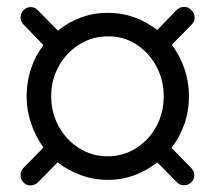

<svg xmlns="http://www.w3.org/2000/svg" viewBox="-20 -531 640 570"><path d="M50 11Q41 2 41 -11Q41 -24 50 -33L109 -93Q86 -125 72.5 -164Q59 -203 59 -245Q59 -288 72 -327Q85 -366 109 -397L50 -458Q41 -467 41 -479Q41 -491 50 -501Q59 -510 71.5 -510Q84 -510 94 -499L152 -440Q182 -465 220 -479Q258 -493 300 -493Q342 -493 379 -479.5Q416 -466 447 -442L502 -499Q512 -510 525.5 -510.5Q539 -511 548 -501Q558 -492 558 -479Q558 -466 547 -456L490 -398Q514 -366 527.5 -327Q541 -288 541 -245Q541 -202 527.5 -163Q514 -124 489 -92L547 -33Q557 -23 557 -10.5Q557 2 547 11Q539 19 526 19Q513 19 504 9L447 -49Q417 -25 379.5 -11Q342 3 300 3Q258 3 220 -11Q182 -25 151 -49L93 10Q84 19 71.5 19.5Q59 20 50 11ZM300 -67Q346 -67 384 -91Q422 -115 444 -155.5Q466 -196 466 -245Q466 -294 444 -334.5Q422 -375 384 -399.5Q346 -424 300 -423Q254 -423 215.5 -399Q177 -375 154.5 -334.5Q132 -294 132 -245Q132 -196 154.5 -155.5Q177 -115 215 -91Q253 -67 300 -67Z"/></svg>

Font: Nunito
Style: Regular
Weight: 400
Designer: Vernon Adams
Foundry: Vernon Adams
Version: Version 3.602